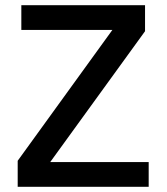

<svg xmlns="http://www.w3.org/2000/svg" viewBox="-20 -718 640 738"><path d="M551.5 -95V0H48V-100L412 -603H62V-698H537.5V-598L173 -95Z"/></svg>

Font: Lilex Medium
Style: Regular
Weight: 500
Designer: Mike Abbink, Paul van der Laan, Pieter van Rosmalen, Mikhael Khrustik
Foundry: Mikhael Khrustik
Version: Version 1.100